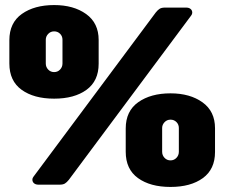

<svg xmlns="http://www.w3.org/2000/svg" viewBox="-20 -730 890 759"><path d="M194 -340Q114 -340 65.5 -375Q17 -410 17 -479V-571Q17 -640 66.5 -675Q116 -710 194 -710Q271 -710 320.5 -674.5Q370 -639 370 -572V-478Q370 -410 322 -375Q274 -340 194 -340ZM632 -700H716Q727 -700 733.5 -694.5Q740 -689 740 -680Q740 -674 736 -669L252 -19Q244 -9 236.5 -4.5Q229 0 216 0H132Q121 0 114.5 -5.5Q108 -11 108 -20Q108 -26 112 -31L596 -681Q604 -691 611.5 -695.5Q619 -700 632 -700ZM194 -445Q208 -445 217.5 -455Q227 -465 227 -479V-573Q227 -587 217.5 -596.5Q208 -606 194 -606Q180 -606 170.5 -596Q161 -586 161 -573V-479Q161 -465 170.5 -455Q180 -445 194 -445ZM654 9Q574 9 525.5 -26Q477 -61 477 -130V-222Q477 -291 526.5 -326Q576 -361 654 -361Q731 -361 780.5 -325.5Q830 -290 830 -223V-129Q830 -61 782 -26Q734 9 654 9ZM654 -96Q668 -96 677.5 -106Q687 -116 687 -130V-224Q687 -238 677.5 -247.5Q668 -257 654 -257Q640 -257 630.5 -247Q621 -237 621 -224V-130Q621 -116 630.5 -106Q640 -96 654 -96Z"/></svg>

Font: Rubik Mono One
Style: Regular
Weight: 400
Designer: Hubert and Fischer with Elvire Volk Leonovitch (Cyrillic Expansion: Cyreal)
Foundry: Hubert and Fischer with Elvire Volk Leonovitch
Version: Version 2.000